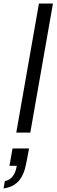

<svg xmlns="http://www.w3.org/2000/svg" viewBox="-58 -743 317 1076"><path d="M33.2 0 160.2 -723.1H238.8L111.8 0ZM-38.1 313 -30.8 272Q23.9 261.2 36.1 186H-4.9L12.2 88.9H105L88.9 172.9Q76.7 237.8 46.4 271.7Q16.1 305.7 -38.1 313Z"/></svg>

Font: Archivo Expanded Light
Style: Italic
Weight: 300
Width: 7
Italic angle: -10°
Designer: Hector Gatti
Foundry: Omnibus-Type
Version: Version 2.001